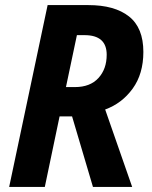

<svg xmlns="http://www.w3.org/2000/svg" viewBox="-20 -734 595 754"><path d="M16 0 167 -714H327Q430 -714 486.5 -669.5Q543 -625 543 -530Q543 -444 501 -386Q459 -328 393 -304L499 0H345L263 -277H214L156 0ZM274 -392Q334 -392 366.5 -427.5Q399 -463 399 -519Q399 -596 312 -596H282L239 -392Z"/></svg>

Font: Noto Sans SemiCondensed
Style: Bold Italic
Weight: 700
Width: 4
Italic angle: -12°
Designer: Monotype Design Team
Foundry: Monotype Imaging Inc.
Version: Version 2.013; ttfautohint (v1.8.4.7-5d5b)